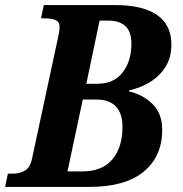

<svg xmlns="http://www.w3.org/2000/svg" viewBox="-52 -734 718 754"><path d="M-32 0 -21 -52H-1Q26 -52 46.5 -64.5Q67 -77 74 -112L179 -601Q182 -617 182 -629Q182 -648 166.5 -655Q151 -662 124 -662H109L120 -714H401Q509 -714 565 -675Q621 -636 621 -560Q621 -508 598 -471.5Q575 -435 537.5 -412Q500 -389 455 -379L454 -375Q507 -364 546 -326.5Q585 -289 585 -224Q585 -120 512.5 -60Q440 0 299 0ZM374 -653H339L287 -405H330Q395 -405 429.5 -449.5Q464 -494 464 -561Q464 -610 440.5 -631.5Q417 -653 374 -653ZM329 -343H273L213 -61H272Q350 -61 389.5 -108.5Q429 -156 429 -235Q429 -289 403 -316Q377 -343 329 -343Z"/></svg>

Font: Noto Serif SemiCondensed
Style: Bold Italic
Weight: 700
Width: 4
Italic angle: -12°
Designer: Monotype Design Team
Foundry: Monotype Imaging Inc.
Version: Version 2.014